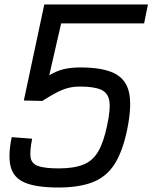

<svg xmlns="http://www.w3.org/2000/svg" viewBox="-20 -820 678 854"><path d="M239 14Q142 14 91 -7.5Q40 -29 27.5 -78.5Q15 -128 32 -210L123 -203Q112 -149 116 -120.5Q120 -92 149.5 -81.5Q179 -71 242 -71Q309 -71 351 -88Q393 -105 417 -146.5Q441 -188 456 -260Q472 -332 466.5 -369.5Q461 -407 429.5 -421Q398 -435 335 -435Q308 -435 284 -429Q260 -423 233 -409Q206 -395 168 -371L86 -373L177 -800H638L621 -716H252L199 -485Q232 -505 264 -512.5Q296 -520 338 -520Q436 -520 488.5 -494Q541 -468 554 -408.5Q567 -349 546 -245Q526 -148 490.5 -91.5Q455 -35 394.5 -10.5Q334 14 239 14Z"/></svg>

Font: Victor Mono Thin SemiBold
Style: Italic
Weight: 600
Italic angle: -12°
Monospace: yes
Version: Version 1.561;gftools[0.9.30]